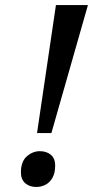

<svg xmlns="http://www.w3.org/2000/svg" viewBox="-20 -734 385 762"><path d="M127 -206 202 -714H329L184 -206ZM124 8Q97 8 80 -7Q63 -22 63 -50Q63 -93 86.5 -113.5Q110 -134 138 -134Q165 -134 182 -119.5Q199 -105 199 -77Q199 -47 188 -28Q177 -9 160 -0.5Q143 8 124 8Z"/></svg>

Font: ET Text
Style: Italic
Weight: 470
Italic angle: -12°
Designer: Monotype Design Team
Foundry: Monotype Imaging Inc.
Version: Version 2.009